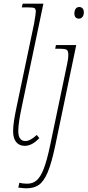

<svg xmlns="http://www.w3.org/2000/svg" viewBox="-20 -780 474 1040"><path d="M51 -69Q51 -95 56 -127Q61 -159 68 -192L165 -654Q174 -708 174 -717Q174 -732 166.5 -736Q159 -740 131 -740H98L103 -760H215L96 -192Q79 -111 79 -70Q79 -43 89 -29.5Q99 -16 117 -16Q144 -16 179 -49L193 -32Q154 10 114 10Q85 10 68 -10Q51 -30 51 -69ZM383 -707Q383 -723 390 -732.5Q397 -742 409 -742Q420 -742 427 -735Q434 -728 434 -714Q434 -697 426.5 -688Q419 -679 408 -679Q396 -679 389.5 -686Q383 -693 383 -707ZM79 236 85 210Q103 215 128 215Q158 215 179 196.5Q200 178 217 134Q234 90 251 10L343 -430Q350 -460 350 -484Q350 -505 341 -510.5Q332 -516 299 -516H279L283 -536H393L279 10Q259 105 238 154Q217 203 190.5 221.5Q164 240 123 240Q107 240 79 236Z"/></svg>

Font: Noto Serif NarrowThin
Style: Italic
Weight: 250
Width: 4
Italic angle: -12°
Designer: Monotype Design Team
Foundry: Monotype Imaging Inc.
Version: Version 1.001